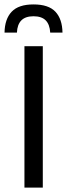

<svg xmlns="http://www.w3.org/2000/svg" viewBox="-34 -848 302 868"><path d="M159.5 0H76.5V-639H159.5ZM117.5 -828Q185.5 -828 216.5 -795Q247.5 -762 248.5 -700.5H193Q191 -737.5 172.5 -756Q154 -774.5 117.5 -774.5Q81 -774.5 62.5 -755.8Q44 -737 42.5 -700.5H-13.5Q-12.5 -762 18.8 -795Q50 -828 117.5 -828Z"/></svg>

Font: Anek Latin Medium
Style: Regular
Weight: 400
Version: Version 1.003